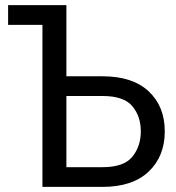

<svg xmlns="http://www.w3.org/2000/svg" viewBox="-20 -731 689 751"><path d="M11.7 -633.8H146V0H381.3Q498.5 0 561.5 -59.8Q624.5 -119.6 624.5 -217.3Q624.5 -314.9 561.5 -373.8Q498.5 -432.6 381.3 -432.6H239.7V-710.9H11.7ZM239.7 -355.5H381.3Q464.4 -355.5 497.6 -315.7Q530.8 -275.9 530.8 -217.3Q530.8 -158.7 497.6 -117.9Q464.4 -77.1 381.3 -77.1H239.7Z"/></svg>

Font: Roboto Flex
Style: Regular
Weight: 400
Designer: Berlow after Robertson
Foundry: Google
Version: Version 3.200;gftools[0.9.32]